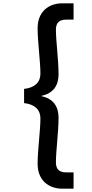

<svg xmlns="http://www.w3.org/2000/svg" viewBox="-20 -956 556 1164"><path d="M126 -417V-331C190 -324 225 -291 225 -239C225 -163 208 -46 208 37C208 134 271 188 359 188H426V89H382C340 89 319 71 319 28C319 -41 335 -157 335 -243C335 -309 304 -358 231 -373V-375C304 -390 335 -439 335 -505C335 -591 319 -707 319 -776C319 -819 340 -837 382 -837H426V-936H359C271 -936 208 -882 208 -785C208 -702 225 -585 225 -509C225 -457 190 -424 126 -417Z"/></svg>

Font: Malmofest Medium
Style: Regular
Weight: 500
Designer: Jonny Pinhorn (Poppins), Kolossal
Version: Version 1.004;Glyphs 3.1.2 (3151)